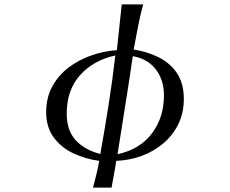

<svg xmlns="http://www.w3.org/2000/svg" viewBox="-20 -730 1040 869"><path d="M502 -479Q402 -457 342 -389.5Q282 -322 282 -216Q282 -140 322 -96Q362 -52 434 -33Q454 -144 471.5 -255.5Q489 -367 502 -479ZM722 -299Q722 -367 686 -415Q650 -463 581 -476Q565 -364 547 -253.5Q529 -143 512 -32Q613 -54 667.5 -126Q722 -198 722 -299ZM812 -282Q812 -219 787 -168Q762 -117 718.5 -80.5Q675 -44 620 -24Q565 -4 506 -2Q502 28 496 58Q490 88 485 119H401Q409 89 416.5 58.5Q424 28 429 -2Q368 -10 313 -35.5Q258 -61 223.5 -107.5Q189 -154 189 -222Q189 -288 216.5 -338.5Q244 -389 290 -424Q336 -459 393 -479Q450 -499 509 -503Q514 -555 520 -606.5Q526 -658 531 -710H628Q614 -660 604.5 -608.5Q595 -557 585 -506Q648 -496 699.5 -470Q751 -444 781.5 -398Q812 -352 812 -282Z"/></svg>

Font: Kaisei Tokumin
Style: Regular
Weight: 400
Designer: Font-Kai, 金井和夫
Foundry: KAZUO KANAI
Version: Version 5.003